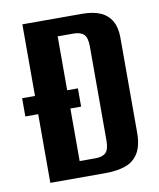

<svg xmlns="http://www.w3.org/2000/svg" viewBox="-71 -648 583 705"><g transform="rotate(-10 220.5 -295.5)"><path d="M60 0V-591H282Q324 -591 351 -579Q378 -567 392 -542.5Q406 -518 406 -481V-127Q406 -78 389 -50Q372 -22 340.5 -11Q309 0 266 0ZM12 -256V-324H220V-256ZM180 -60H239Q265 -60 277.5 -72Q290 -84 290 -117V-468Q290 -501 277.5 -513Q265 -525 239 -525H180Z"/></g></svg>

Font: Alumni Sans
Style: Bold
Weight: 700
Designer: Robert E. Leuschke
Foundry: Robert E. Leuschke
Version: Version 1.018